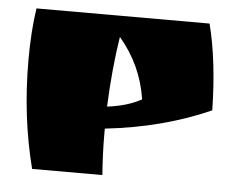

<svg xmlns="http://www.w3.org/2000/svg" viewBox="-42 -550 749 599"><g transform="rotate(5 332.5 -250.0)"><path d="M294 -125Q294 -68 299 0H79Q38 -159 38 -338Q38 -429 49 -500H591Q620 -387 623 -231Q475 -165 294 -145ZM295 -214Q359 -222 402 -246Q386 -352 316 -434Q300 -335 295 -214Z"/></g></svg>

Font: Ruslan Display
Style: Regular
Weight: 400
Designer: Denis Masharov, Vladimir Rabdu
Foundry: Denis Masharov, Vladimir Rabdu
Version: Version 1.000; ttfautohint (v1.4.1)